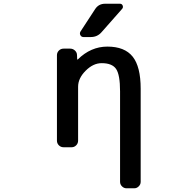

<svg xmlns="http://www.w3.org/2000/svg" viewBox="-20 -803 1040 1019"><path d="M484.4 -753.9Q502.9 -783.2 538.1 -783.2H616.2Q627 -783.2 630.9 -773.9Q634.8 -764.6 628.9 -756.8L519.5 -632.8Q497.1 -606.4 461.9 -606.4H422.9Q412.1 -606.4 406.7 -616.2Q401.4 -626 407.2 -635.7ZM726.6 -332V162.1Q726.6 175.8 716.3 186Q706.1 196.3 692.4 196.3H651.4Q637.7 196.3 627.4 186Q617.2 175.8 617.2 162.1V-318.4Q617.2 -406.2 596.2 -437Q575.2 -467.8 519.5 -467.8Q474.6 -467.8 434.6 -427.7Q394.5 -387.7 394.5 -342.8V-56.6Q394.5 -42 384.3 -31.7Q374 -21.5 360.4 -21.5H317.4Q302.7 -21.5 292.5 -31.7Q282.2 -42 282.2 -56.6V-509.8Q282.2 -524.4 292.5 -534.7Q302.7 -544.9 317.4 -544.9H352.5Q367.2 -544.9 377.9 -534.7Q388.7 -524.4 388.7 -510.7L389.6 -488.3Q389.6 -487.3 390.6 -486.8Q391.6 -486.3 392.6 -487.3Q461.9 -555.7 549.8 -555.7Q641.6 -555.7 684.1 -502.4Q726.6 -449.2 726.6 -332Z"/></svg>

Font: Gen Jyuu Gothic L Monospace Medium
Style: Regular
Weight: 500
Designer: [Source Han Sans]
Ryoko NISHIZUKA  (kana & ideographs); Paul D. Hunt (Latin, Greek & Cyrillic); Wenlong ZHANG  (bopomofo
Version: Version 1.002.20150607